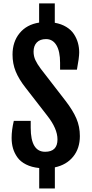

<svg xmlns="http://www.w3.org/2000/svg" viewBox="-20 -969 531 1114"><path d="M47.4 -168.9Q47.4 -214.4 60.1 -267.6H158.2V-227.5Q158.2 -88.4 241.7 -88.4Q313.5 -88.4 313.5 -160.2Q313.5 -222.2 254.9 -296.9L126.5 -462.4Q89.4 -509.8 71 -554.7Q52.7 -599.6 52.7 -652.3Q52.7 -726.6 93.8 -776.6Q134.8 -826.7 207 -837.9V-949.2H297.9V-836.9Q336.4 -830.1 364.7 -812.7Q393.1 -795.4 408.9 -771Q424.8 -746.6 432.1 -720.2Q439.5 -693.8 439.5 -664.6Q439.5 -634.8 426.3 -564.9H328.6V-605Q328.6 -670.9 307.4 -706.5Q286.1 -742.2 247.1 -742.2Q212.4 -742.2 193.6 -722.7Q174.8 -703.1 174.8 -669.4Q174.8 -643.1 185.3 -620.4Q195.8 -597.7 216.3 -570.3L360.4 -383.8Q403.3 -328.1 423.3 -281.2Q443.4 -234.4 443.4 -179.7Q443.4 -107.9 404.5 -60.1Q365.7 -12.2 298.3 2V124.5H207.5V5.9Q163.1 1.5 130.9 -14.9Q98.6 -31.2 81.1 -55.9Q63.5 -80.6 55.4 -108.4Q47.4 -136.2 47.4 -168.9Z"/></svg>

Font: FjallaOne
Style: Regular
Weight: 400
Designer: Irina Smirnova
Foundry: Irina Smirnova
Version: Version 1.001